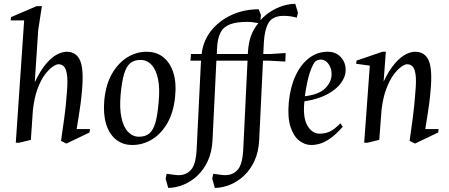

<svg xmlns="http://www.w3.org/2000/svg" viewBox="-20 -724 2277 974"><path d="M60.1 0 102.5 -620.4H34L36 -637.1L166 -693H192.5L173.9 -572.1L156.3 -307Q185.7 -367.9 214.3 -401.1Q242.8 -434.2 269.8 -447.9Q296.7 -461.5 317.9 -461.5Q367 -461.5 386.3 -417.2Q405.6 -372.9 396 -266Q392.8 -228.1 388.5 -195.5Q384.2 -162.9 379.1 -132.7Q373.9 -102.4 368.9 -69.4H436.4L434.4 -52L316.6 4.4L289.6 -9.6Q298.6 -71.6 306.6 -129.8Q314.7 -188 319.4 -256Q324.4 -315.3 319.7 -345.8Q314.9 -376.2 303.9 -387.2Q292.8 -398.1 276.6 -398.1Q265.8 -398.1 246.8 -385.3Q227.9 -372.6 207.2 -344.9Q186.6 -317.1 170.3 -272.9Q154 -228.7 146.9 -165.9L136.5 -14.4L77.4 0Z M651 11.5Q602.6 11.5 568.2 -16.3Q533.9 -44 518.3 -95Q502.8 -146 509.1 -216.1Q517.1 -296.9 548.8 -351.2Q580.5 -405.4 626.4 -433.5Q672.3 -461.5 723 -461.5Q774 -461.5 808.6 -433.7Q843.2 -406 859.4 -355Q875.7 -304 868.4 -233.9Q860.5 -153.9 828.9 -99.2Q797.3 -44.6 750.8 -16.5Q704.3 11.5 651 11.5ZM685 -30.4Q717.5 -30.4 737.3 -46.8Q757.1 -63.2 768.2 -101.2Q779.3 -139.2 784.5 -203.6Q791.8 -274.4 781.7 -322.7Q771.6 -371 748.4 -395.5Q725.3 -420 692.5 -420Q660.5 -420 640.7 -403.4Q620.8 -386.9 609.5 -348.8Q598.2 -310.6 592 -245Q585.7 -175.4 596 -127.3Q606.3 -79.2 629.8 -54.8Q653.4 -30.4 685 -30.4Z M833.4 229.4 820.3 182.7 825.3 157.6Q845.8 160 859.3 162.2Q872.8 164.5 885.9 164.5Q925.5 164.5 949.8 136.5Q974 108.6 977.7 31.4L998.8 -400.1Q999 -402.4 999.5 -408.2Q1000 -414 1000.2 -416.1H946L949 -450H1002.9Q1010.7 -517.8 1051.4 -568.6Q1092.1 -619.3 1155.2 -648.2Q1218.4 -677 1292.5 -677L1303.7 -648L1301.2 -621.7Q1325.4 -648.3 1355.1 -666.8Q1384.9 -685.2 1416.6 -694.9Q1448.3 -704.5 1478 -704.5L1491.5 -659.1L1485.6 -634.4Q1469.1 -638.8 1453.6 -641.2Q1438.1 -643.6 1420.2 -643.6Q1363.3 -643.6 1342.7 -608.6Q1322.1 -573.6 1318.5 -508.5L1315.6 -450H1351L1429 -455L1427.4 -411.6L1346.5 -416.1H1314.2L1294.8 -13.1Q1291.8 46.7 1271.2 91.5Q1250.7 136.3 1218.4 166.7Q1186.2 197.1 1147.7 212.9Q1109.2 228.7 1069.9 229.4L1056.8 182.7L1061.7 157.6Q1082.3 160 1095.8 162.2Q1109.2 164.5 1122.4 164.5Q1162 164.5 1186.3 136.5Q1210.5 108.6 1214.1 31.4L1235.7 -416.1H1077.7L1058.1 -13.1Q1055.1 46.7 1034.6 91.5Q1014 136.3 981.9 166.7Q949.7 197.1 911.2 212.9Q872.7 228.7 833.4 229.4ZM1079.9 -450H1237.1L1238.1 -464.6Q1241.5 -511.8 1254.6 -545.6Q1267.7 -579.4 1290.9 -606.7Q1276.2 -609.5 1261.9 -611.2Q1247.6 -613 1234.5 -613Q1179.3 -613 1146.5 -600.4Q1113.7 -587.8 1098.3 -558.2Q1082.9 -528.6 1080.9 -475.6Z M1558.4 11.5Q1526.1 11.5 1497.4 -11Q1468.8 -33.6 1453.4 -81.6Q1438.1 -129.6 1445.1 -206Q1452.7 -283.4 1479.6 -340.7Q1506.5 -397.9 1548.2 -429.7Q1590 -461.5 1642.4 -461.5Q1684.4 -461.5 1709.6 -433.5Q1734.9 -405.5 1733.4 -365.1Q1732.8 -334.6 1709.7 -302.6Q1686.6 -270.6 1640.1 -245.6Q1593.7 -220.6 1524.3 -209.8Q1515.4 -129.3 1539 -87.7Q1562.5 -46 1601.9 -46Q1629.7 -46 1652.7 -56.5Q1675.8 -67 1706.9 -98.5L1718.9 -80.9Q1683.6 -41.7 1655.1 -21.7Q1626.5 -1.7 1603.3 4.9Q1580 11.5 1558.4 11.5ZM1526.5 -235.7Q1597.4 -244.5 1629.2 -275.4Q1661 -306.4 1662 -344.5Q1663 -364.3 1656 -381.8Q1649 -399.4 1636.4 -410.6Q1623.7 -421.8 1606.9 -421.8Q1599.7 -421.8 1591.2 -419.1Q1582.8 -416.4 1576.2 -408.4Q1564.5 -393.4 1551 -353.5Q1537.5 -313.6 1526.5 -235.7Z M1827.5 0 1856 -391 1787 -400.5 1788.6 -416.5 1920 -461.5H1937.4L1926 -310.2Q1954.6 -369.7 1983.3 -402.3Q2011.9 -434.9 2038 -448.2Q2064.1 -461.5 2085.5 -461.5Q2135.4 -461.5 2154.7 -417.2Q2174.1 -372.9 2164.4 -266Q2161.3 -228.1 2156.9 -195.5Q2152.6 -162.9 2147.5 -132.7Q2142.4 -102.4 2137.4 -69.4H2204.9L2202.9 -52L2085 4.4L2058 -9.6Q2067 -71.6 2074.5 -129.8Q2082.1 -188 2087.1 -256Q2092.5 -315.3 2088.2 -345.8Q2083.8 -376.2 2072.5 -387.2Q2061.2 -398.1 2045 -398.1Q2033.9 -398.1 2015.2 -384.9Q1996.6 -371.7 1976.3 -344.3Q1956.1 -317 1939.4 -272.7Q1922.7 -228.4 1915.4 -165.4L1904 -14.4L1844.1 0Z"/></svg>

Font: Ancizar Serif Light
Style: Italic
Weight: 300
Italic angle: -4°
Designer: Cesar Puertas, Viviana Monsalve, Julian Moncada, Julian Prieto, Jose Castro, Felipe Aragon, Mariel Hernandez, Sara Alarc
Version: Version 8.100